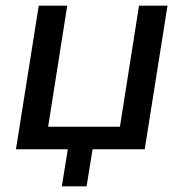

<svg xmlns="http://www.w3.org/2000/svg" viewBox="-20 -524 644 674"><path d="M197 130 218 0H36L116 -504H216L149 -79H401L468 -504H568L488 0H305L284 130Z"/></svg>

Font: Mulish SemiBold
Style: Italic
Weight: 600
Italic angle: -9°
Designer: Vernon Adams
Foundry: Vernon Adams
Version: Version 3.603; ttfautohint (v1.8.3)